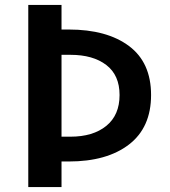

<svg xmlns="http://www.w3.org/2000/svg" viewBox="-20 -745 686 774"><path d="M94 -725H228V-626H257Q411 -626 500 -559.5Q589 -493 589 -362Q589 -231 500 -162.5Q411 -94 257 -94H228V9H94ZM462 -362Q462 -442 408.5 -483Q355 -524 264 -524H228V-194H264Q355 -194 408.5 -237.5Q462 -281 462 -362Z"/></svg>

Font: Nebula Sans Semibold
Style: Regular
Weight: 600
Designer: Paul D. Hunt for Adobe (as Source Sans)
Foundry: Nebula Entertainment & Broadcasting LLC
Version: Version 1.010